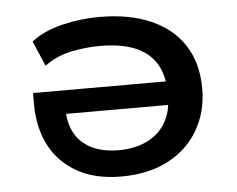

<svg xmlns="http://www.w3.org/2000/svg" viewBox="-43 -558 763 617"><g transform="rotate(-5 338.5 -249.5)"><path d="M324 9Q243 9 185 -22.5Q127 -54 96 -111.5Q65 -169 65 -248V-283H519V-207H145L164 -227Q164 -153 206 -114.5Q248 -76 324 -76Q375 -76 414 -94.5Q453 -113 474.5 -148.5Q496 -184 496 -234V-247Q496 -303 473 -340.5Q450 -378 405 -396.5Q360 -415 292 -415Q243 -415 196 -404.5Q149 -394 113 -367L78 -448Q118 -479 177.5 -493.5Q237 -508 298 -508Q396 -508 465.5 -477Q535 -446 571.5 -388.5Q608 -331 608 -250Q608 -176 574 -117Q540 -58 476.5 -24.5Q413 9 324 9Z"/></g></svg>

Font: Nunito Sans 7pt SemiExpanded SemiBold
Style: Regular
Weight: 600
Width: 6
Designer: Vernon Adams
Foundry: Vernon Adams
Version: Version 3.101;gftools[0.9.27]